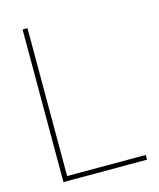

<svg xmlns="http://www.w3.org/2000/svg" viewBox="-110 -806 730 884"><g transform="rotate(-15 255.0 -364.0)"><path d="M82 -727.5H105.5V-22.5H480.5V0H82Z"/></g></svg>

Font: Intratopia Thin
Style: Regular
Weight: 100
Designer: Rasmus Andersson
Foundry: rsms
Version: Version 3.000;Glyphs 3.2.3 (3260)